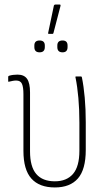

<svg xmlns="http://www.w3.org/2000/svg" viewBox="-20 -816 464 844"><path d="M221 8Q153 8 118 -31Q83 -70 83 -153V-402Q83 -433 76.5 -447.5Q70 -462 51 -462Q44 -462 36 -460.5Q28 -459 20 -457Q16 -455 16 -460V-478Q16 -482 20 -483Q36 -488 57 -488Q86 -488 99 -469.5Q112 -451 112 -410V-151Q112 -83 139.5 -51Q167 -19 221 -19Q273 -19 301 -51.5Q329 -84 329 -154V-277Q329 -335 324.5 -385.5Q320 -436 312 -475Q310 -480 315 -480H336Q339 -480 340 -476Q348 -437 352.5 -386.5Q357 -336 357 -279V-157Q357 -71 322.5 -31.5Q288 8 221 8ZM195 -667Q190 -667 192 -673L217 -792Q219 -796 223 -796H243Q247 -796 246 -790L215 -671Q214 -667 211 -667ZM154 -586Q131 -586 131 -609V-616Q131 -638 154 -638Q177 -638 177 -616V-609Q177 -586 154 -586ZM255 -586Q232 -586 232 -609V-616Q232 -638 255 -638Q277 -638 277 -616V-609Q277 -586 255 -586Z"/></svg>

Font: Sofia Sans Cond ExtraLight
Style: Regular
Weight: 200
Width: 3
Designer: Botio Nikoltchev, Ani Petrova
Foundry: lettersoup
Version: Version 4.100; ttfautohint (v1.8.3)